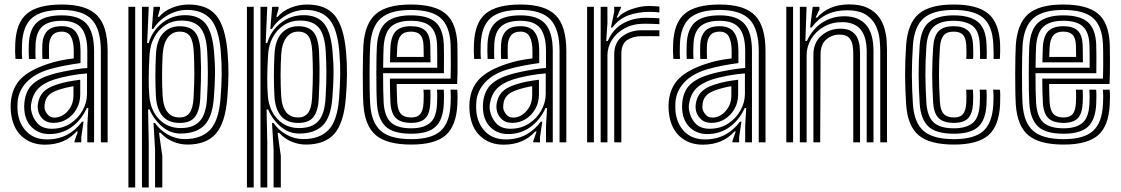

<svg xmlns="http://www.w3.org/2000/svg" viewBox="-20 -630 4964 850"><path d="M426.5 0V-404Q426.5 -500.5 386.5 -543.2Q346.5 -586 253.5 -586Q163.2 -586 122 -550.6Q80.8 -515.2 77.5 -434.8Q77 -419.5 76.9 -402.8Q76.8 -386 78.2 -369.2H48.5Q47 -387 46.9 -401.4Q46.8 -415.8 47.5 -436Q51.2 -530.2 99.9 -570.1Q148.5 -610 253.5 -610Q362.5 -610 409.5 -562.2Q456.5 -514.5 456.5 -404V0ZM366.5 0.2V-72L371 -151.5H364.2Q340 -98 296.6 -67.1Q253.2 -36.2 197.8 -36.5Q152.5 -36.8 122.2 -65.1Q92 -93.5 87.8 -142.2Q86.2 -159 87.8 -174.5Q93 -227.5 123.1 -256Q153.2 -284.5 210.5 -301Q229 -306.5 256.8 -312.4Q284.5 -318.2 313.9 -322.9Q343.2 -327.5 366.5 -329V-404Q366.5 -472.8 340.5 -505.4Q314.5 -538 253.5 -538Q196.2 -538 168 -513.2Q139.8 -488.5 137.5 -433.5Q137 -419 136.8 -403Q136.5 -387 137.8 -369.2H108Q106.8 -388.5 106.9 -404.4Q107 -420.2 107.5 -434Q110.2 -501.2 144.6 -531.6Q179 -562 253.5 -562Q330.5 -562 363.5 -524.2Q396.5 -486.5 396.5 -404V0.2ZM178.8 10.5Q116.2 10.5 75.4 -27.5Q34.5 -65.5 28 -137Q26 -160 28 -180Q34.5 -243.5 73 -281.9Q111.5 -320.2 191.2 -346.8Q219 -356 243.9 -361.4Q268.8 -366.8 306.5 -371.5V-404.2Q306.5 -444.8 294.4 -467.4Q282.2 -490 253.5 -490Q224.8 -490 211.6 -473.4Q198.5 -456.8 197.2 -429.5Q197 -424.2 196.8 -406Q196.5 -387.8 197.2 -369.2H167.5Q166.5 -391.5 166.9 -406.9Q167.2 -422.2 167.5 -432.8Q169 -470.2 188.6 -492.1Q208.2 -514 253.5 -514Q298.2 -514 317.4 -486.4Q336.5 -458.8 336.5 -404.2V-350.8Q303.2 -346.5 267.4 -339.6Q231.5 -332.8 201 -324Q134.8 -305 98 -266.5Q61.2 -228 57.8 -177.2Q57.2 -169.8 57.1 -158.8Q57 -147.8 57.8 -139.8Q62.8 -83.2 97 -48Q131.2 -12.8 188.5 -12.8Q238 -12.8 276.9 -33.2Q315.8 -53.8 343.2 -91.5H350L339.8 -22.5V0H310L309.5 -4L324.8 -48H319.2Q266.5 10.5 178.8 10.5ZM209 -60Q255.2 -60 290.4 -82.6Q325.5 -105.2 345.4 -140.8Q365.2 -176.2 365.2 -214.8V-305Q332 -303 289.5 -295Q247 -287 220 -278Q171.2 -261.8 147.6 -236.2Q124 -210.8 117.5 -168.2Q116.8 -163.5 116.9 -155.9Q117 -148.2 117.5 -144.8Q123.2 -108.5 145.8 -84.2Q168.2 -60 209 -60ZM216.8 -86Q186.2 -86 168.2 -104.5Q150.2 -123 147.5 -147.2Q146.2 -158.8 147.5 -168Q151.8 -200.5 170.6 -221.2Q189.5 -242 229.2 -255Q256.5 -264 280.6 -268.6Q304.8 -273.2 335.2 -277V-212Q335.2 -176.5 319.1 -147.9Q303 -119.2 276.1 -102.6Q249.2 -86 216.8 -86ZM221.2 -109.5Q253.8 -109.5 279.5 -137.9Q305.2 -166.2 305.2 -209.2V-248.5Q289.8 -246 273 -241.9Q256.2 -237.8 238.5 -232Q208.2 -222 194 -206.8Q179.8 -191.5 177.5 -166.2Q176.8 -159.2 177 -155.8Q177.2 -152.2 177.5 -149.5Q179.2 -137.5 190.5 -123.5Q201.8 -109.5 221.2 -109.5Z M666.5 200V31.5L659.5 -85.5H666.5Q687.5 -53.8 723.2 -34Q759 -14.2 797.5 -14.2Q870.2 -14.2 909.4 -54.6Q948.5 -95 956.2 -193.5Q960.8 -249.5 961.4 -298.8Q962 -348 957.5 -400.8Q948.8 -504 912.5 -545.1Q876.2 -586.2 807.5 -586.2Q764.2 -586.2 723 -562.9Q681.8 -539.5 658.8 -501.8H652L660 -600H688.5V-590.8L678.2 -555.2H684.2Q706.5 -581.8 742.4 -595.9Q778.2 -610 814.2 -610Q898 -610 937.8 -560.9Q977.5 -511.8 987.2 -401Q991.8 -349.2 991.4 -300.9Q991 -252.5 986.2 -195Q977.2 -85.2 935.2 -37.6Q893.2 10 809.5 10Q776.5 10 744.9 -3.5Q713.2 -17 691 -42H684L698.5 60.5V200ZM548.5 200V-600H578.5V200ZM608.5 200V-600H638.5L631.5 -439.5L638.2 -439.2Q653.8 -493 697.6 -527.9Q741.5 -562.8 799 -562.8Q860 -562.8 890 -525.4Q920 -488 927.5 -402.2Q932.5 -347.2 931.9 -299.9Q931.2 -252.5 926.5 -194Q920 -113 886.1 -76.9Q852.2 -40.8 785 -38.8Q736.8 -37.2 699.4 -68.1Q662 -99 642.2 -145.5H635.5L638.5 3V200ZM779.8 -63Q836 -63 864.2 -93.6Q892.5 -124.2 896.5 -195Q900.5 -262.2 900.2 -307.2Q900 -352.2 897.5 -400Q893.5 -474.8 867.1 -506.9Q840.8 -539 783.2 -539Q743.5 -539 712.6 -519.1Q681.8 -499.2 663.4 -465.5Q645 -431.8 642.2 -390Q635 -274 641.2 -203.8Q646.8 -141.2 684.5 -102.1Q722.2 -63 779.8 -63ZM775.5 -85.8Q725.8 -85.8 699.6 -116.1Q673.5 -146.5 670.2 -203.8Q667.8 -251 667.9 -297.4Q668 -343.8 670.5 -390.5Q673.8 -452.5 702.2 -483.1Q730.8 -513.8 775.5 -513.8Q822 -513.8 843.4 -487.6Q864.8 -461.5 867.8 -401Q869.5 -364.2 869.9 -333.5Q870.2 -302.8 869.4 -270Q868.5 -237.2 866.5 -194.2Q864.2 -142 844.2 -113.9Q824.2 -85.8 775.5 -85.8ZM775.5 -110Q804 -110 819.1 -130.1Q834.2 -150.2 836.8 -195Q840.5 -261.8 840.4 -307.4Q840.2 -353 837.8 -401Q835.2 -448.8 821 -469.4Q806.8 -490 775.5 -490Q743 -490 723.2 -464.1Q703.5 -438.2 700.2 -390Q697.8 -349.8 697.5 -299.9Q697.2 -250 700.2 -202.8Q703 -158.2 721.5 -134.1Q740 -110 775.5 -110Z M1191.2 200V31.5L1184.2 -85.5H1191.2Q1212.2 -53.8 1248 -34Q1283.8 -14.2 1322.2 -14.2Q1395 -14.2 1434.1 -54.6Q1473.2 -95 1481 -193.5Q1485.5 -249.5 1486.1 -298.8Q1486.8 -348 1482.2 -400.8Q1473.5 -504 1437.2 -545.1Q1401 -586.2 1332.2 -586.2Q1289 -586.2 1247.8 -562.9Q1206.5 -539.5 1183.5 -501.8H1176.8L1184.8 -600H1213.2V-590.8L1203 -555.2H1209Q1231.2 -581.8 1267.1 -595.9Q1303 -610 1339 -610Q1422.8 -610 1462.5 -560.9Q1502.2 -511.8 1512 -401Q1516.5 -349.2 1516.1 -300.9Q1515.8 -252.5 1511 -195Q1502 -85.2 1460 -37.6Q1418 10 1334.2 10Q1301.2 10 1269.6 -3.5Q1238 -17 1215.8 -42H1208.8L1223.2 60.5V200ZM1073.2 200V-600H1103.2V200ZM1133.2 200V-600H1163.2L1156.2 -439.5L1163 -439.2Q1178.5 -493 1222.4 -527.9Q1266.2 -562.8 1323.8 -562.8Q1384.8 -562.8 1414.8 -525.4Q1444.8 -488 1452.2 -402.2Q1457.2 -347.2 1456.6 -299.9Q1456 -252.5 1451.2 -194Q1444.8 -113 1410.9 -76.9Q1377 -40.8 1309.8 -38.8Q1261.5 -37.2 1224.1 -68.1Q1186.8 -99 1167 -145.5H1160.2L1163.2 3V200ZM1304.5 -63Q1360.8 -63 1389 -93.6Q1417.2 -124.2 1421.2 -195Q1425.2 -262.2 1425 -307.2Q1424.8 -352.2 1422.2 -400Q1418.2 -474.8 1391.9 -506.9Q1365.5 -539 1308 -539Q1268.2 -539 1237.4 -519.1Q1206.5 -499.2 1188.1 -465.5Q1169.8 -431.8 1167 -390Q1159.8 -274 1166 -203.8Q1171.5 -141.2 1209.2 -102.1Q1247 -63 1304.5 -63ZM1300.2 -85.8Q1250.5 -85.8 1224.4 -116.1Q1198.2 -146.5 1195 -203.8Q1192.5 -251 1192.6 -297.4Q1192.8 -343.8 1195.2 -390.5Q1198.5 -452.5 1227 -483.1Q1255.5 -513.8 1300.2 -513.8Q1346.8 -513.8 1368.1 -487.6Q1389.5 -461.5 1392.5 -401Q1394.2 -364.2 1394.6 -333.5Q1395 -302.8 1394.1 -270Q1393.2 -237.2 1391.2 -194.2Q1389 -142 1369 -113.9Q1349 -85.8 1300.2 -85.8ZM1300.2 -110Q1328.8 -110 1343.9 -130.1Q1359 -150.2 1361.5 -195Q1365.2 -261.8 1365.1 -307.4Q1365 -353 1362.5 -401Q1360 -448.8 1345.8 -469.4Q1331.5 -490 1300.2 -490Q1267.8 -490 1248 -464.1Q1228.2 -438.2 1225 -390Q1222.5 -349.8 1222.2 -299.9Q1222 -250 1225 -202.8Q1227.8 -158.2 1246.2 -134.1Q1264.8 -110 1300.2 -110Z M1800.8 10Q1692.8 10 1643.9 -31.5Q1595 -73 1588.8 -168Q1587.2 -191.2 1586.6 -228.4Q1586 -265.5 1586.1 -305.8Q1586.2 -346 1587 -379.8Q1587.8 -413.5 1588.8 -430Q1595.5 -526.5 1644.2 -568.2Q1693 -610 1798.8 -610Q1902.8 -610 1951.5 -570.4Q2000.2 -530.8 2004.8 -436Q2005 -428.2 2005.2 -407.1Q2005.5 -386 2005.6 -358.8Q2005.8 -331.5 2005.4 -304.5Q2005 -277.5 2003.8 -258H1736.2Q1736.8 -231.2 1737.1 -211.2Q1737.5 -191.2 1738.5 -177.5Q1740.8 -141.2 1755.2 -125.6Q1769.8 -110 1800.8 -110Q1828 -110 1840.6 -125.1Q1853.2 -140.2 1855 -175Q1855.5 -187.5 1855.8 -202.4Q1856 -217.2 1854.8 -233H1884.8Q1886 -218.5 1885.8 -202.4Q1885.5 -186.2 1885 -173.8Q1882.8 -126.8 1863 -106.4Q1843.2 -86 1800.8 -86Q1754.8 -86 1733.1 -106.8Q1711.5 -127.5 1708.5 -175.8Q1707.2 -195.5 1706.8 -223.2Q1706.2 -251 1706 -282H1974.8Q1975.8 -311.5 1975.8 -343.2Q1975.8 -375 1975.5 -400.1Q1975.2 -425.2 1974.8 -434.5Q1970.8 -515.8 1930 -550.9Q1889.2 -586 1798.8 -586Q1708.5 -586 1666.5 -549.4Q1624.5 -512.8 1618.8 -428.8Q1617.8 -413.5 1617 -380.9Q1616.2 -348.2 1616.1 -308.6Q1616 -269 1616.6 -231.6Q1617.2 -194.2 1618.8 -169.8Q1624 -87.2 1665.8 -50.6Q1707.5 -14 1800.8 -14Q1890 -14 1930.4 -50.1Q1970.8 -86.2 1974.8 -169Q1975.5 -184.5 1975.6 -201.5Q1975.8 -218.5 1974.2 -233H2004.2Q2005.8 -218.8 2005.6 -201.9Q2005.5 -185 2004.8 -168Q2000.2 -72.5 1952.9 -31.2Q1905.5 10 1800.8 10ZM1800.8 -38Q1720.2 -38 1686.6 -70.6Q1653 -103.2 1648.8 -171.8Q1647.2 -196.5 1646.6 -233.8Q1646 -271 1646.1 -310.1Q1646.2 -349.2 1646.9 -380.8Q1647.5 -412.2 1648.5 -425.8Q1653.8 -502.5 1690.8 -532.2Q1727.8 -562 1798.8 -562Q1872.8 -562 1907.1 -532.6Q1941.5 -503.2 1944.8 -433.8Q1945.2 -421.5 1945.6 -382.9Q1946 -344.2 1945.2 -306H1676Q1676 -265.2 1676.6 -230.8Q1677.2 -196.2 1678.5 -174.8Q1682.5 -114.2 1710.6 -88.1Q1738.8 -62 1800.8 -62Q1854.2 -62 1883 -85.2Q1911.8 -108.5 1914.8 -170.5Q1915.5 -185.8 1915.6 -201Q1915.8 -216.2 1914.5 -233H1944.5Q1945.8 -217.5 1945.6 -202.1Q1945.5 -186.8 1944.8 -169.8Q1941.5 -99.5 1908 -68.8Q1874.5 -38 1800.8 -38ZM1676.2 -330H1915.8Q1916 -362.8 1915.6 -391.8Q1915.2 -420.8 1914.8 -433Q1912.2 -489 1885 -513.5Q1857.8 -538 1798.8 -538Q1740.8 -538 1711.8 -512.5Q1682.8 -487 1678.5 -423.8Q1677.8 -413 1677.1 -386.8Q1676.5 -360.5 1676.2 -330ZM1706.5 -354Q1706.8 -363.2 1707.1 -378Q1707.5 -392.8 1707.9 -405.8Q1708.2 -418.8 1708.5 -422.2Q1712 -473 1733.9 -493.5Q1755.8 -514 1798.8 -514Q1842 -514 1862.4 -494.9Q1882.8 -475.8 1884.8 -432.5Q1885.2 -421 1885.5 -399.1Q1885.8 -377.2 1885.8 -354ZM1736.8 -378H1855.8Q1855.5 -393.8 1855.4 -409.6Q1855.2 -425.5 1855 -429.5Q1853.5 -462 1840.2 -476Q1827 -490 1798.8 -490Q1769.2 -490 1755.1 -473.6Q1741 -457.2 1738.5 -421Q1737.5 -405.8 1736.8 -378Z M2457.2 0V-404Q2457.2 -500.5 2417.2 -543.2Q2377.2 -586 2284.2 -586Q2194 -586 2152.8 -550.6Q2111.5 -515.2 2108.2 -434.8Q2107.8 -419.5 2107.6 -402.8Q2107.5 -386 2109 -369.2H2079.2Q2077.8 -387 2077.6 -401.4Q2077.5 -415.8 2078.2 -436Q2082 -530.2 2130.6 -570.1Q2179.2 -610 2284.2 -610Q2393.2 -610 2440.2 -562.2Q2487.2 -514.5 2487.2 -404V0ZM2397.2 0.2V-72L2401.8 -151.5H2395Q2370.8 -98 2327.4 -67.1Q2284 -36.2 2228.5 -36.5Q2183.2 -36.8 2153 -65.1Q2122.8 -93.5 2118.5 -142.2Q2117 -159 2118.5 -174.5Q2123.8 -227.5 2153.9 -256Q2184 -284.5 2241.2 -301Q2259.8 -306.5 2287.5 -312.4Q2315.2 -318.2 2344.6 -322.9Q2374 -327.5 2397.2 -329V-404Q2397.2 -472.8 2371.2 -505.4Q2345.2 -538 2284.2 -538Q2227 -538 2198.8 -513.2Q2170.5 -488.5 2168.2 -433.5Q2167.8 -419 2167.5 -403Q2167.2 -387 2168.5 -369.2H2138.8Q2137.5 -388.5 2137.6 -404.4Q2137.8 -420.2 2138.2 -434Q2141 -501.2 2175.4 -531.6Q2209.8 -562 2284.2 -562Q2361.2 -562 2394.2 -524.2Q2427.2 -486.5 2427.2 -404V0.2ZM2209.5 10.5Q2147 10.5 2106.1 -27.5Q2065.2 -65.5 2058.8 -137Q2056.8 -160 2058.8 -180Q2065.2 -243.5 2103.8 -281.9Q2142.2 -320.2 2222 -346.8Q2249.8 -356 2274.6 -361.4Q2299.5 -366.8 2337.2 -371.5V-404.2Q2337.2 -444.8 2325.1 -467.4Q2313 -490 2284.2 -490Q2255.5 -490 2242.4 -473.4Q2229.2 -456.8 2228 -429.5Q2227.8 -424.2 2227.5 -406Q2227.2 -387.8 2228 -369.2H2198.2Q2197.2 -391.5 2197.6 -406.9Q2198 -422.2 2198.2 -432.8Q2199.8 -470.2 2219.4 -492.1Q2239 -514 2284.2 -514Q2329 -514 2348.1 -486.4Q2367.2 -458.8 2367.2 -404.2V-350.8Q2334 -346.5 2298.1 -339.6Q2262.2 -332.8 2231.8 -324Q2165.5 -305 2128.8 -266.5Q2092 -228 2088.5 -177.2Q2088 -169.8 2087.9 -158.8Q2087.8 -147.8 2088.5 -139.8Q2093.5 -83.2 2127.8 -48Q2162 -12.8 2219.2 -12.8Q2268.8 -12.8 2307.6 -33.2Q2346.5 -53.8 2374 -91.5H2380.8L2370.5 -22.5V0H2340.8L2340.2 -4L2355.5 -48H2350Q2297.2 10.5 2209.5 10.5ZM2239.8 -60Q2286 -60 2321.1 -82.6Q2356.2 -105.2 2376.1 -140.8Q2396 -176.2 2396 -214.8V-305Q2362.8 -303 2320.2 -295Q2277.8 -287 2250.8 -278Q2202 -261.8 2178.4 -236.2Q2154.8 -210.8 2148.2 -168.2Q2147.5 -163.5 2147.6 -155.9Q2147.8 -148.2 2148.2 -144.8Q2154 -108.5 2176.5 -84.2Q2199 -60 2239.8 -60ZM2247.5 -86Q2217 -86 2199 -104.5Q2181 -123 2178.2 -147.2Q2177 -158.8 2178.2 -168Q2182.5 -200.5 2201.4 -221.2Q2220.2 -242 2260 -255Q2287.2 -264 2311.4 -268.6Q2335.5 -273.2 2366 -277V-212Q2366 -176.5 2349.9 -147.9Q2333.8 -119.2 2306.9 -102.6Q2280 -86 2247.5 -86ZM2252 -109.5Q2284.5 -109.5 2310.2 -137.9Q2336 -166.2 2336 -209.2V-248.5Q2320.5 -246 2303.8 -241.9Q2287 -237.8 2269.2 -232Q2239 -222 2224.8 -206.8Q2210.5 -191.5 2208.2 -166.2Q2207.5 -159.2 2207.8 -155.8Q2208 -152.2 2208.2 -149.5Q2210 -137.5 2221.2 -123.5Q2232.5 -109.5 2252 -109.5Z M2684.8 -508.5 2699 -577.5V-600H2728.8L2729.2 -596L2710 -552H2715.5Q2736.2 -575.8 2776.4 -589.6Q2816.5 -603.5 2852.5 -603.5Q2861 -603.5 2875.9 -602.9Q2890.8 -602.2 2899.2 -601V-575Q2892.2 -576.2 2878.5 -576.9Q2864.8 -577.5 2854.8 -577.5Q2804.5 -577.5 2761.9 -561.9Q2719.2 -546.2 2691.5 -508.5ZM2639.2 0V-600H2669L2669.2 -528L2663.8 -448.5H2670.5Q2695 -502.8 2739.4 -527Q2783.8 -551.2 2838.2 -551.2Q2852.2 -551.2 2873 -550.5Q2893.8 -549.8 2899.2 -549V-523Q2891.8 -523.8 2870.1 -524.4Q2848.5 -525 2832.5 -525Q2782.8 -525 2746 -505.1Q2709.2 -485.2 2689.2 -453.4Q2669.2 -421.5 2669.2 -385.2V0ZM2579.2 0V-600H2609.2V0ZM2699.2 0V-388Q2699.2 -442.8 2735.5 -469.4Q2771.8 -496 2818.5 -496H2899.2V-469.8Q2883.2 -470 2859 -469.9Q2834.8 -469.8 2818.5 -469.8Q2783 -469.8 2756.9 -452.9Q2730.8 -436 2730.8 -391.2V0Z M3339 0V-404Q3339 -500.5 3299 -543.2Q3259 -586 3166 -586Q3075.8 -586 3034.5 -550.6Q2993.2 -515.2 2990 -434.8Q2989.5 -419.5 2989.4 -402.8Q2989.2 -386 2990.8 -369.2H2961Q2959.5 -387 2959.4 -401.4Q2959.2 -415.8 2960 -436Q2963.8 -530.2 3012.4 -570.1Q3061 -610 3166 -610Q3275 -610 3322 -562.2Q3369 -514.5 3369 -404V0ZM3279 0.2V-72L3283.5 -151.5H3276.8Q3252.5 -98 3209.1 -67.1Q3165.8 -36.2 3110.2 -36.5Q3065 -36.8 3034.8 -65.1Q3004.5 -93.5 3000.2 -142.2Q2998.8 -159 3000.2 -174.5Q3005.5 -227.5 3035.6 -256Q3065.8 -284.5 3123 -301Q3141.5 -306.5 3169.2 -312.4Q3197 -318.2 3226.4 -322.9Q3255.8 -327.5 3279 -329V-404Q3279 -472.8 3253 -505.4Q3227 -538 3166 -538Q3108.8 -538 3080.5 -513.2Q3052.2 -488.5 3050 -433.5Q3049.5 -419 3049.2 -403Q3049 -387 3050.2 -369.2H3020.5Q3019.2 -388.5 3019.4 -404.4Q3019.5 -420.2 3020 -434Q3022.8 -501.2 3057.1 -531.6Q3091.5 -562 3166 -562Q3243 -562 3276 -524.2Q3309 -486.5 3309 -404V0.2ZM3091.2 10.5Q3028.8 10.5 2987.9 -27.5Q2947 -65.5 2940.5 -137Q2938.5 -160 2940.5 -180Q2947 -243.5 2985.5 -281.9Q3024 -320.2 3103.8 -346.8Q3131.5 -356 3156.4 -361.4Q3181.2 -366.8 3219 -371.5V-404.2Q3219 -444.8 3206.9 -467.4Q3194.8 -490 3166 -490Q3137.2 -490 3124.1 -473.4Q3111 -456.8 3109.8 -429.5Q3109.5 -424.2 3109.2 -406Q3109 -387.8 3109.8 -369.2H3080Q3079 -391.5 3079.4 -406.9Q3079.8 -422.2 3080 -432.8Q3081.5 -470.2 3101.1 -492.1Q3120.8 -514 3166 -514Q3210.8 -514 3229.9 -486.4Q3249 -458.8 3249 -404.2V-350.8Q3215.8 -346.5 3179.9 -339.6Q3144 -332.8 3113.5 -324Q3047.2 -305 3010.5 -266.5Q2973.8 -228 2970.2 -177.2Q2969.8 -169.8 2969.6 -158.8Q2969.5 -147.8 2970.2 -139.8Q2975.2 -83.2 3009.5 -48Q3043.8 -12.8 3101 -12.8Q3150.5 -12.8 3189.4 -33.2Q3228.2 -53.8 3255.8 -91.5H3262.5L3252.2 -22.5V0H3222.5L3222 -4L3237.2 -48H3231.8Q3179 10.5 3091.2 10.5ZM3121.5 -60Q3167.8 -60 3202.9 -82.6Q3238 -105.2 3257.9 -140.8Q3277.8 -176.2 3277.8 -214.8V-305Q3244.5 -303 3202 -295Q3159.5 -287 3132.5 -278Q3083.8 -261.8 3060.1 -236.2Q3036.5 -210.8 3030 -168.2Q3029.2 -163.5 3029.4 -155.9Q3029.5 -148.2 3030 -144.8Q3035.8 -108.5 3058.2 -84.2Q3080.8 -60 3121.5 -60ZM3129.2 -86Q3098.8 -86 3080.8 -104.5Q3062.8 -123 3060 -147.2Q3058.8 -158.8 3060 -168Q3064.2 -200.5 3083.1 -221.2Q3102 -242 3141.8 -255Q3169 -264 3193.1 -268.6Q3217.2 -273.2 3247.8 -277V-212Q3247.8 -176.5 3231.6 -147.9Q3215.5 -119.2 3188.6 -102.6Q3161.8 -86 3129.2 -86ZM3133.8 -109.5Q3166.2 -109.5 3192 -137.9Q3217.8 -166.2 3217.8 -209.2V-248.5Q3202.2 -246 3185.5 -241.9Q3168.8 -237.8 3151 -232Q3120.8 -222 3106.5 -206.8Q3092.2 -191.5 3090 -166.2Q3089.2 -159.2 3089.5 -155.8Q3089.8 -152.2 3090 -149.5Q3091.8 -137.5 3103 -123.5Q3114.2 -109.5 3133.8 -109.5Z M3877 0V-405.8Q3877 -424.2 3874.2 -453.9Q3871.5 -483.5 3858.5 -513.5Q3845.5 -543.5 3815 -564Q3784.5 -584.5 3729 -584.5Q3628.8 -584.5 3573.2 -508.5H3566.5L3577.8 -600H3607.5L3608 -589L3590.8 -552H3597.2Q3650 -610.5 3738.8 -610.5Q3789.2 -610.5 3821 -595.1Q3852.8 -579.8 3870.5 -555.4Q3888.2 -531 3895.9 -503.6Q3903.5 -476.2 3905.1 -451.8Q3906.8 -427.2 3906.8 -411.8V0ZM3461 0V-600H3491V0ZM3521 0V-600H3550.8L3545.5 -448.5H3552.2Q3576.8 -502.2 3620.8 -530.4Q3664.8 -558.5 3719.8 -558Q3781.2 -557.5 3814.1 -520Q3847 -482.5 3847 -403.8V0H3817V-399.8Q3817 -467.8 3789.6 -499.9Q3762.2 -532 3708.5 -532Q3662.5 -532 3626.9 -511.4Q3591.2 -490.8 3571.1 -457.4Q3551 -424 3551 -385.2V0ZM3581 0V-388Q3581 -441.5 3616.5 -472.2Q3652 -503 3700.8 -503Q3733.2 -503 3751.1 -490.6Q3769 -478.2 3776.6 -460.1Q3784.2 -442 3785.9 -423.8Q3787.5 -405.5 3787.5 -393.8V0H3757.5V-392Q3757.5 -406.5 3755 -426.5Q3752.5 -446.5 3739.8 -461.6Q3727 -476.8 3696.2 -476.8Q3663.8 -476.8 3638.4 -455.6Q3613 -434.5 3612.8 -391.2L3611 0Z M4203.5 10Q4095.5 10 4046.6 -31.5Q3997.8 -73 3991.5 -168Q3987 -239.8 3986.9 -300Q3986.8 -360.2 3991.5 -430Q3998.2 -526.5 4047 -568.2Q4095.8 -610 4201.5 -610Q4307.2 -610 4355.1 -569.6Q4403 -529.2 4407.5 -436Q4408 -422.8 4407.9 -405Q4407.8 -387.2 4406.5 -369.2H4378.5Q4379.8 -388 4377.5 -434.8Q4373.5 -515.8 4332.8 -550.9Q4292 -586 4201.5 -586Q4111.2 -586 4069.2 -549.4Q4027.2 -512.8 4021.5 -428.5Q4016.8 -358.5 4016.9 -298.5Q4017 -238.5 4021.5 -169.8Q4026.8 -87.2 4068.5 -50.6Q4110.2 -14 4203.5 -14Q4293 -14 4333.2 -50.1Q4373.5 -86.2 4377.5 -169.2Q4378.8 -193 4378.2 -209.5Q4377.8 -226 4376.5 -233H4406.2Q4408 -227.5 4408.2 -208Q4408.5 -188.5 4407.5 -168Q4403 -72.5 4355.6 -31.2Q4308.2 10 4203.5 10ZM4203.5 -38Q4123 -38 4089.4 -70.6Q4055.8 -103.2 4051.5 -171.8Q4047 -242.8 4046.9 -301.2Q4046.8 -359.8 4051.2 -425.8Q4056.5 -503.2 4094 -532.6Q4131.5 -562 4201.5 -562Q4273.2 -562 4308.8 -533.5Q4344.2 -505 4347.5 -434Q4349.5 -390 4348 -369.2H4318.5Q4319.8 -387.5 4317.5 -433.2Q4314.8 -494 4284.8 -516Q4254.8 -538 4201.5 -538Q4143.5 -538 4114.5 -512.5Q4085.5 -487 4081.2 -423.8Q4076.5 -357.2 4076.9 -298.2Q4077.2 -239.2 4081.2 -174.5Q4085.2 -114.2 4113.4 -88.1Q4141.5 -62 4203.5 -62Q4257 -62 4285.8 -85.2Q4314.5 -108.5 4317.5 -170.5Q4319.5 -210.8 4317 -233H4346.8Q4348 -224.5 4348.2 -207Q4348.5 -189.5 4347.5 -169.8Q4344.2 -99.5 4310.8 -68.8Q4277.2 -38 4203.5 -38ZM4203.5 -86Q4157.2 -86 4135.8 -106.9Q4114.2 -127.8 4111.2 -175.8Q4106.8 -246 4106.9 -301.9Q4107 -357.8 4111.2 -421.8Q4114.8 -471.2 4135.8 -492.6Q4156.8 -514 4201.5 -514Q4241.8 -514 4263.6 -496.2Q4285.5 -478.5 4287.8 -430Q4288.5 -414.8 4288.8 -396.5Q4289 -378.2 4287.8 -369.2H4257.5Q4258.8 -378.2 4258.6 -395.6Q4258.5 -413 4257.8 -429Q4256.2 -461 4243.4 -475.5Q4230.5 -490 4201.5 -490Q4171.2 -490 4157.5 -473.2Q4143.8 -456.5 4141.2 -420.8Q4136.8 -355 4136.9 -299.8Q4137 -244.5 4141.2 -177.5Q4143.5 -141.2 4158 -125.6Q4172.5 -110 4203.5 -110Q4230.8 -110 4243.4 -125.1Q4256 -140.2 4257.8 -175Q4258.2 -186.8 4258.4 -203.6Q4258.5 -220.5 4257.5 -233H4287.2Q4288.2 -224 4288.4 -206.1Q4288.5 -188.2 4287.8 -173.8Q4285.5 -126.8 4265.8 -106.4Q4246 -86 4203.5 -86Z M4689 10Q4581 10 4532.1 -31.5Q4483.2 -73 4477 -168Q4475.5 -191.2 4474.9 -228.4Q4474.2 -265.5 4474.4 -305.8Q4474.5 -346 4475.2 -379.8Q4476 -413.5 4477 -430Q4483.8 -526.5 4532.5 -568.2Q4581.2 -610 4687 -610Q4791 -610 4839.8 -570.4Q4888.5 -530.8 4893 -436Q4893.2 -428.2 4893.5 -407.1Q4893.8 -386 4893.9 -358.8Q4894 -331.5 4893.6 -304.5Q4893.2 -277.5 4892 -258H4624.5Q4625 -231.2 4625.4 -211.2Q4625.8 -191.2 4626.8 -177.5Q4629 -141.2 4643.5 -125.6Q4658 -110 4689 -110Q4716.2 -110 4728.9 -125.1Q4741.5 -140.2 4743.2 -175Q4743.8 -187.5 4744 -202.4Q4744.2 -217.2 4743 -233H4773Q4774.2 -218.5 4774 -202.4Q4773.8 -186.2 4773.2 -173.8Q4771 -126.8 4751.2 -106.4Q4731.5 -86 4689 -86Q4643 -86 4621.4 -106.8Q4599.8 -127.5 4596.8 -175.8Q4595.5 -195.5 4595 -223.2Q4594.5 -251 4594.2 -282H4863Q4864 -311.5 4864 -343.2Q4864 -375 4863.8 -400.1Q4863.5 -425.2 4863 -434.5Q4859 -515.8 4818.2 -550.9Q4777.5 -586 4687 -586Q4596.8 -586 4554.8 -549.4Q4512.8 -512.8 4507 -428.8Q4506 -413.5 4505.2 -380.9Q4504.5 -348.2 4504.4 -308.6Q4504.2 -269 4504.9 -231.6Q4505.5 -194.2 4507 -169.8Q4512.2 -87.2 4554 -50.6Q4595.8 -14 4689 -14Q4778.2 -14 4818.6 -50.1Q4859 -86.2 4863 -169Q4863.8 -184.5 4863.9 -201.5Q4864 -218.5 4862.5 -233H4892.5Q4894 -218.8 4893.9 -201.9Q4893.8 -185 4893 -168Q4888.5 -72.5 4841.1 -31.2Q4793.8 10 4689 10ZM4689 -38Q4608.5 -38 4574.9 -70.6Q4541.2 -103.2 4537 -171.8Q4535.5 -196.5 4534.9 -233.8Q4534.2 -271 4534.4 -310.1Q4534.5 -349.2 4535.1 -380.8Q4535.8 -412.2 4536.8 -425.8Q4542 -502.5 4579 -532.2Q4616 -562 4687 -562Q4761 -562 4795.4 -532.6Q4829.8 -503.2 4833 -433.8Q4833.5 -421.5 4833.9 -382.9Q4834.2 -344.2 4833.5 -306H4564.2Q4564.2 -265.2 4564.9 -230.8Q4565.5 -196.2 4566.8 -174.8Q4570.8 -114.2 4598.9 -88.1Q4627 -62 4689 -62Q4742.5 -62 4771.2 -85.2Q4800 -108.5 4803 -170.5Q4803.8 -185.8 4803.9 -201Q4804 -216.2 4802.8 -233H4832.8Q4834 -217.5 4833.9 -202.1Q4833.8 -186.8 4833 -169.8Q4829.8 -99.5 4796.2 -68.8Q4762.8 -38 4689 -38ZM4564.5 -330H4804Q4804.2 -362.8 4803.9 -391.8Q4803.5 -420.8 4803 -433Q4800.5 -489 4773.2 -513.5Q4746 -538 4687 -538Q4629 -538 4600 -512.5Q4571 -487 4566.8 -423.8Q4566 -413 4565.4 -386.8Q4564.8 -360.5 4564.5 -330ZM4594.8 -354Q4595 -363.2 4595.4 -378Q4595.8 -392.8 4596.1 -405.8Q4596.5 -418.8 4596.8 -422.2Q4600.2 -473 4622.1 -493.5Q4644 -514 4687 -514Q4730.2 -514 4750.6 -494.9Q4771 -475.8 4773 -432.5Q4773.5 -421 4773.8 -399.1Q4774 -377.2 4774 -354ZM4625 -378H4744Q4743.8 -393.8 4743.6 -409.6Q4743.5 -425.5 4743.2 -429.5Q4741.8 -462 4728.5 -476Q4715.2 -490 4687 -490Q4657.5 -490 4643.4 -473.6Q4629.2 -457.2 4626.8 -421Q4625.8 -405.8 4625 -378Z"/></svg>

Font: Big Shoulders Inline Text Black
Style: Regular
Weight: 900
Designer: Patric King
Foundry: XO Type Co
Version: Version 1.000